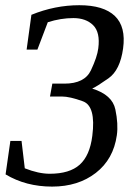

<svg xmlns="http://www.w3.org/2000/svg" viewBox="-20 -691 526 722"><path d="M212.4 -328.1H168L176.8 -376.5H222.2Q298.3 -376.5 322 -426.8Q345.7 -477.1 349.6 -509.3Q357.4 -569.3 330.3 -596.2Q303.2 -623 255.9 -623Q208.5 -623 159.7 -607.4L120.6 -504.4H80.1L98.1 -635.3Q186.5 -671.4 278.3 -671.4Q369.6 -671.4 411.9 -630.9Q454.1 -590.3 442.9 -508.8Q431.6 -427.2 387.9 -396.5Q344.2 -365.7 326.7 -357.9Q402.3 -334.5 413.8 -279.5Q425.3 -224.6 419.4 -182.6Q406.7 -92.3 340.3 -40.8Q273.9 10.7 175.8 10.7Q77.6 10.7 1 -35.2L19 -161.1H61L73.2 -58.1Q125 -37.6 167 -37.6Q241.7 -37.6 279.8 -71.8Q317.9 -106 327.1 -180.2Q341.3 -292 291.7 -310.1Q242.2 -328.1 212.4 -328.1Z"/></svg>

Font: NoticiaText-Italic
Style: Italic
Weight: 400
Italic angle: -8°
Designer: JM Sole
Foundry: JM Sole
Version: Version 1.003